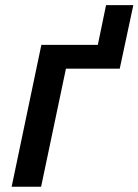

<svg xmlns="http://www.w3.org/2000/svg" viewBox="-20 -712 528 732"><path d="M137.7 -541H353L384.3 -692.4H488.3L436.5 -450.2H231.4L136.7 0H24.4Z"/></svg>

Font: Viking Open Sans Light
Style: Bold Italic
Weight: 600
Italic angle: -12°
Foundry: Ascender Corporation
Version: Version 2.000